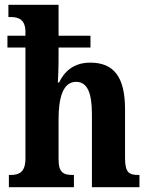

<svg xmlns="http://www.w3.org/2000/svg" viewBox="-20 -780 624 800"><path d="M17 0H288V-51H285C246 -51 224 -59 224 -116V-282C224 -367 240 -439 297 -439C346 -439 363 -389 363 -303V0H561V-51H558C518 -51 501 -60 501 -122V-325C501 -461 453 -519 356 -519C285 -519 247 -480 226 -436H221C222 -456 224 -492 224 -525V-582H357V-631H224V-760H15V-709H25C54 -709 86 -701 86 -647V-631H11V-582H86V-120C86 -60 58 -51 22 -51H17Z"/></svg>

Font: Noto Serif Ethiopic Condensed
Style: Bold
Weight: 700
Width: 3
Designer: Monotype Design Team
Foundry: Monotype Imaging Inc.
Version: Version 2.102